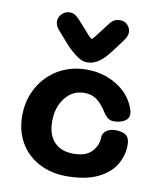

<svg xmlns="http://www.w3.org/2000/svg" viewBox="-86 -843 770 913"><g transform="rotate(10 299.0 -386.5)"><path d="M40 -246Q40 -321 74 -382.5Q108 -444 168.5 -479.5Q229 -515 305 -515Q386 -515 449.5 -476Q513 -437 537 -375Q545 -356 545 -342Q545 -309 499 -298Q486 -295 475 -295Q455 -295 442.5 -305.5Q430 -316 415 -340Q396 -369 372 -386.5Q348 -404 313 -404Q257 -404 221 -358.5Q185 -313 185 -244Q185 -181 217.5 -145.5Q250 -110 312 -110Q371 -110 399.5 -140.5Q428 -171 428 -212Q428 -228 444.5 -241.5Q461 -255 489 -255Q523 -255 540.5 -242Q558 -229 558 -196Q558 -146 532 -101Q506 -56 447.5 -27.5Q389 1 296 1Q222 1 163.5 -30Q105 -61 72.5 -117Q40 -173 40 -246ZM471 -722Q471 -705 456 -685L439 -662Q407 -618 388 -596.5Q369 -575 347 -562Q325 -549 297 -549Q274 -549 245.5 -570.5Q217 -592 196.5 -614.5Q176 -637 140 -679Q125 -697 125 -717Q125 -738 141 -753.5Q157 -769 179 -769Q192 -769 202.5 -763Q213 -757 227 -742Q249 -718 270 -694Q296 -663 302 -663Q306 -663 318.5 -679.5Q331 -696 334 -700L375 -753Q392 -774 421 -774Q442 -774 456.5 -759Q471 -744 471 -722Z"/></g></svg>

Font: Mali
Style: Bold
Weight: 700
Designer: Kitiyaporn Chalermlarp | Katatrad Aksorn Co.,Ltd.
Foundry: Cadson Demak Co.,Ltd.
Version: Version 1.000; ttfautohint (v1.6)